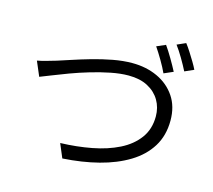

<svg xmlns="http://www.w3.org/2000/svg" viewBox="-115 -965 1229 1109"><g transform="rotate(15 500.0 -410.5)"><path d="M59 -504Q86 -509 113.5 -517Q141 -525 169 -533Q201 -543 250.5 -559.5Q300 -576 359.5 -593Q419 -610 480 -621.5Q541 -633 596 -633Q679 -633 746.5 -602Q814 -571 854 -512Q894 -453 894 -369Q894 -279 852.5 -212Q811 -145 736 -99.5Q661 -54 562 -28.5Q463 -3 347 4L312 -79Q410 -82 499 -99Q588 -116 657 -150.5Q726 -185 766 -239.5Q806 -294 806 -370Q806 -423 781 -465.5Q756 -508 709 -533Q662 -558 594 -558Q545 -558 487.5 -546.5Q430 -535 371 -517.5Q312 -500 258 -480Q204 -460 162 -443Q120 -426 96 -417ZM756 -785Q776 -757 799.5 -717Q823 -677 839 -646L784 -622Q770 -653 746.5 -693Q723 -733 703 -762ZM866 -825Q880 -807 896 -782Q912 -757 927 -732Q942 -707 951 -688L897 -664Q881 -696 858 -735Q835 -774 814 -802Z"/></g></svg>

Font: Source Han Sans SC
Style: Regular
Weight: 400
Designer: Ryoko NISHIZUKA 西塚涼子 (kana, bopomofo & ideographs); Paul D. Hunt (Latin, Greek & Cyrillic); Sandoll Communications 산돌커뮤니
Foundry: Adobe
Version: Version 2.002;hotconv 1.0.116;makeotfexe 2.5.65601; ttfautoh